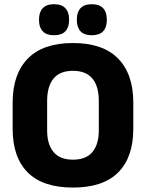

<svg xmlns="http://www.w3.org/2000/svg" viewBox="-20 -852 675 888"><path d="M317.5 15.5Q178 15.5 108.2 -54.5Q38.5 -124.5 38.5 -256V-377.5Q38.5 -509.5 108.8 -581.2Q179 -653 317.5 -653Q456 -653 526.2 -581.2Q596.5 -509.5 596.5 -377.5V-256Q596.5 -124.5 526.5 -54.5Q456.5 15.5 317.5 15.5ZM317.5 -113.5Q378 -113.5 407.5 -149Q437 -184.5 437 -248.5V-385.5Q437 -452.5 407.5 -488.5Q378 -524.5 317.5 -524.5Q257 -524.5 227.5 -488.5Q198 -452.5 198 -385.5V-248.5Q198 -184.5 227.5 -149Q257 -113.5 317.5 -113.5ZM229.5 -689Q195 -689 177.8 -707.2Q160.5 -725.5 160.5 -758.5V-762.5Q160.5 -796 177.8 -814.2Q195 -832.5 229.5 -832.5Q265 -832.5 282.2 -814.2Q299.5 -796 299.5 -762.5V-758.5Q299.5 -725.5 282.2 -707.2Q265 -689 229.5 -689ZM404.5 -689Q369.5 -689 352.5 -707.2Q335.5 -725.5 335.5 -758.5V-762.5Q335.5 -796 352.5 -814.2Q369.5 -832.5 404.5 -832.5Q439.5 -832.5 456.8 -814.2Q474 -796 474 -762.5V-758.5Q474 -725.5 456.8 -707.2Q439.5 -689 404.5 -689Z"/></svg>

Font: Anek Gurmukhi Medium
Style: Bold
Weight: 700
Version: Version 1.003